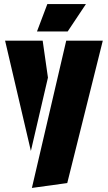

<svg xmlns="http://www.w3.org/2000/svg" viewBox="-20 -775 531 945"><path d="M306 -575H486L311 126L137 150ZM216 -393 132 -32 5 -575H190ZM213 -755H403L313 -620H162Z"/></svg>

Font: Protest Guerrilla
Style: Regular
Weight: 400
Designer: Octavio Pardo
Foundry: Ashler Design
Version: Version 2.005; ttfautohint (v1.8.4.7-5d5b)